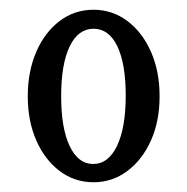

<svg xmlns="http://www.w3.org/2000/svg" viewBox="-20 -792 384 394"><path d="M172 -418Q133 -418 102.5 -441Q72 -464 54.5 -503.8Q37 -543.5 37 -594.5Q37 -645.5 54.5 -685.8Q72 -726 102.5 -749Q133 -772 172 -772Q210.5 -772 241.2 -749Q272 -726 289.8 -685.8Q307.5 -645.5 307.5 -594.5Q307.5 -543.5 289.8 -503.8Q272 -464 241.2 -441Q210.5 -418 172 -418ZM171 -455.5Q202.5 -455.5 220.2 -492.8Q238 -530 238 -596Q238 -661 220.8 -697Q203.5 -733 172 -733Q140.5 -733 123 -696.8Q105.5 -660.5 105.5 -594.5Q105.5 -529 123 -492.2Q140.5 -455.5 171 -455.5Z"/></svg>

Font: Libre Caslon Condensed Medium
Style: Regular
Weight: 500
Designer: Pablo Impallari, Rodrigo Fuenzalida, Katja Schimmel, Ertekin Erdin
Foundry: Pablo Impallari, Rodrigo Fuenzalida
Version: Version 2.000; ttfautohint (v1.8.4.7-5d5b);gftools[0.9.33]